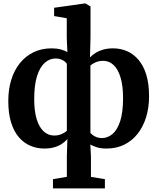

<svg xmlns="http://www.w3.org/2000/svg" viewBox="-20 -839 902 1100"><path d="M283.5 240.5V187.5L363 174V56.5L366 -42.5Q353.5 -27.5 334.8 -15Q316 -2.5 291 4.8Q266 12 233 12Q191.5 12 154.2 -3.8Q117 -19.5 88.5 -52.2Q60 -85 43.8 -136.8Q27.5 -188.5 27.5 -260.5Q27.5 -327 44.5 -382Q61.5 -437 94 -477.2Q126.5 -517.5 172.5 -539.8Q218.5 -562 275.5 -562Q305.5 -562 329.2 -555.5Q353 -549 366 -540.5L362.5 -622.5V-734.5L290 -747V-794.5L463.5 -819H470L498.5 -802V-622.5L495.5 -510.5Q509 -524 527.5 -535.8Q546 -547.5 571 -554.8Q596 -562 628 -562Q670 -562 707 -546.2Q744 -530.5 772.8 -497.2Q801.5 -464 817.8 -412Q834 -360 834 -287.5Q834 -222 817 -167.2Q800 -112.5 768.2 -72.2Q736.5 -32 691.5 -10Q646.5 12 590.5 12Q557 12 534 4.5Q511 -3 497.5 -11L501 56.5V174.5L581 187.5V240.5ZM290.5 -62.5Q314 -62.5 333.2 -71Q352.5 -79.5 363 -89.5V-473.5Q359.5 -480 350.5 -487Q341.5 -494 328.2 -499Q315 -504 298.5 -504Q265 -504 237 -479.8Q209 -455.5 192.5 -404Q176 -352.5 176 -271Q176 -201.5 190.5 -155.2Q205 -109 230.8 -85.8Q256.5 -62.5 290.5 -62.5ZM563 -48Q597 -48 624.8 -71.5Q652.5 -95 668.8 -145.5Q685 -196 685 -277Q685 -349 670.2 -396.5Q655.5 -444 630 -467.2Q604.5 -490.5 571 -490.5Q547.5 -490.5 528.2 -482.2Q509 -474 498 -463.5V-78Q502 -72.5 511 -65.5Q520 -58.5 533.2 -53.2Q546.5 -48 563 -48Z"/></svg>

Font: Merriweather 36pt
Style: Bold
Weight: 700
Designer: Eben Sorkin
Foundry: Eben Sorkin
Version: Version 2.100